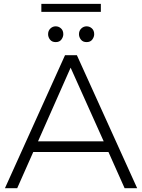

<svg xmlns="http://www.w3.org/2000/svg" viewBox="-20 -990 748 1010"><path d="M701.5 0H635.5L550.5 -190.5H155L70.5 0H6L322 -699.5H384.5ZM525.5 -246.5 351.5 -634 180 -246.5ZM510.5 -927.5H197.5V-969.5H510.5ZM273 -768.5Q253.5 -768.5 243.2 -781.5Q233 -794.5 233 -810Q233 -828.5 245 -840Q257 -851.5 273 -851.5Q289 -851.5 301 -840.5Q313 -829.5 313 -810Q313 -795.5 303 -782Q293 -768.5 273 -768.5ZM435.5 -768.5Q416 -768.5 405.8 -781.5Q395.5 -794.5 395.5 -810Q395.5 -828.5 407.5 -840Q419.5 -851.5 435.5 -851.5Q451.5 -851.5 463.5 -840.5Q475.5 -829.5 475.5 -810Q475.5 -795.5 465.5 -782Q455.5 -768.5 435.5 -768.5Z"/></svg>

Font: Argentum Novus Light
Style: Regular
Weight: 300
Designer: Julieta Ulanovsky (font) & Cristiano Sobral (main changes)
Foundry: Julieta Ulanovsky (font) & Cristiano Sobral (main changes)
Version: Version 3.00;November 27, 2020;FontCreator 13.0.0.2655 64-bi